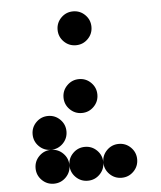

<svg xmlns="http://www.w3.org/2000/svg" viewBox="-50 -728 648 772"><g transform="rotate(-5 273.5 -342.0)"><path d="M341.8 -68.4Q341.8 -96.7 361.8 -116.7Q381.8 -136.7 410.2 -136.7Q438.5 -136.7 458.5 -116.7Q478.5 -96.7 478.5 -68.4Q478.5 -40 458.5 -20Q438.5 0 410.2 0Q381.8 0 361.8 -20Q341.8 -40 341.8 -68.4ZM205.1 -68.4Q205.1 -96.7 225.1 -116.7Q245.1 -136.7 273.4 -136.7Q301.8 -136.7 321.8 -116.7Q341.8 -96.7 341.8 -68.4Q341.8 -40 321.8 -20Q301.8 0 273.4 0Q245.1 0 225.1 -20Q205.1 -40 205.1 -68.4ZM68.4 -68.4Q68.4 -96.7 88.4 -116.7Q108.4 -136.7 136.7 -136.7Q165 -136.7 185.1 -116.7Q205.1 -96.7 205.1 -68.4Q205.1 -40 185.1 -20Q165 0 136.7 0Q108.4 0 88.4 -20Q68.4 -40 68.4 -68.4ZM68.4 -205.1Q68.4 -233.4 88.4 -253.4Q108.4 -273.4 136.7 -273.4Q165 -273.4 185.1 -253.4Q205.1 -233.4 205.1 -205.1Q205.1 -176.8 185.1 -156.7Q165 -136.7 136.7 -136.7Q108.4 -136.7 88.4 -156.7Q68.4 -176.8 68.4 -205.1ZM205.1 -341.8Q205.1 -370.1 225.1 -390.1Q245.1 -410.2 273.4 -410.2Q301.8 -410.2 321.8 -390.1Q341.8 -370.1 341.8 -341.8Q341.8 -313.5 321.8 -293.5Q301.8 -273.4 273.4 -273.4Q245.1 -273.4 225.1 -293.5Q205.1 -313.5 205.1 -341.8ZM205.1 -615.2Q205.1 -643.6 225.1 -663.6Q245.1 -683.6 273.4 -683.6Q301.8 -683.6 321.8 -663.6Q341.8 -643.6 341.8 -615.2Q341.8 -586.9 321.8 -566.9Q301.8 -546.9 273.4 -546.9Q245.1 -546.9 225.1 -566.9Q205.1 -586.9 205.1 -615.2Z"/></g></svg>

Font: DatDot
Style: Bold
Weight: 700
Designer: GGBot
Version: 1.00